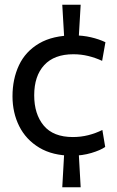

<svg xmlns="http://www.w3.org/2000/svg" viewBox="-20 -650 494 814"><path d="M286 10Q203 10 146.5 -24Q90 -58 61.5 -115Q33 -172 33 -242Q33 -315 60.5 -373.5Q88 -432 146 -466Q204 -500 293 -500Q331 -500 365.5 -492Q400 -484 427 -471L413 -392Q385 -405 354.5 -412.5Q324 -420 291 -420Q210 -420 167.5 -374Q125 -328 125 -246Q125 -166 165.5 -117.5Q206 -69 289 -69Q323 -69 354.5 -77Q386 -85 414 -99L426 -27Q406 -13 367.5 -1.5Q329 10 286 10ZM244 144 254 -34H312L322 144ZM254 -459 244 -630H322L312 -459Z"/></svg>

Font: Cabin VF Beta
Style: Regular
Weight: 400
Designer: Pablo Impallari
Foundry: Pablo Impallari. http://www.impallari.com Igino Marini. http://www.ikern.com
Version: Version 2.200